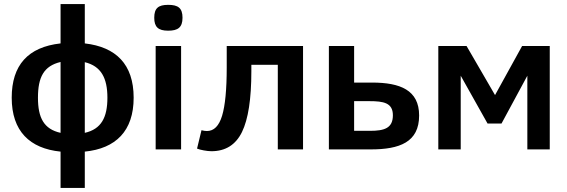

<svg xmlns="http://www.w3.org/2000/svg" viewBox="-20 -740 2807 951"><path d="M642 -256C642 -422.1 554 -507.3 400 -525V-720H280V-525C118.7 -507 38 -417.3 38 -256C38 -90.3 127.2 -4.5 280 11V191H400V11C553.6 -4.4 642 -91 642 -256ZM280 -433V-82C197.2 -100.4 168 -156.5 168 -256C168 -357.8 196.8 -413.2 280 -433ZM400 -82V-432C480.6 -412.5 512 -353.8 512 -256C512 -157.8 481.4 -100.4 400 -82Z M813 -716C764.2 -716 744 -699.4 744 -652C744 -606.2 763.9 -588 813 -588C861 -588 884 -603.8 884 -652C884 -700.3 862.2 -716 813 -716ZM751 0H877V-512H751Z M1225 -419H1356V0H1481V-512H1103V-406C1103 -296.7 1095.3 -216.8 1080 -166.5C1064.7 -116.2 1039.7 -91 1005 -91C997 -91 988 -92.3 978 -95L956 -4C969.9 2.3 1006.1 9 1027 9C1097 9 1147.5 -22.7 1178.5 -86C1209.5 -149.3 1225 -249.7 1225 -387Z M2056 -168C2056 -294 1961.8 -331 1823 -331H1734V-512H1609V0H1816C1959.5 0 2056 -35.7 2056 -168ZM1813 -92H1734V-239H1809C1879.1 -239 1926 -231.2 1926 -169C1926 -105 1883.5 -92 1813 -92Z M2703 0V-512H2566L2432 -269L2291 -512H2151V0H2262V-365L2395 -128H2464L2592 -365V0Z"/></svg>

Font: Fog Sans
Style: Bold
Weight: 700
Foundry: Intel Corporation
Version: Version 1.00